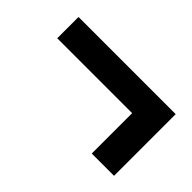

<svg xmlns="http://www.w3.org/2000/svg" viewBox="-55 -645 753 753"><g transform="rotate(45 321.5 -268.0)"><path d="M469 -97V-321H53.5V-439H592.5V-97Z"/></g></svg>

Font: Encode Sans SemiCondensed SemiCondensed
Style: Bold
Weight: 700
Width: 4
Designer: Multiple Designers
Foundry: Impallari Type
Version: Version 3.000; ttfautohint (v1.8.3) -l 8 -r 50 -G 200 -x 14 